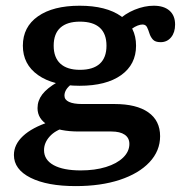

<svg xmlns="http://www.w3.org/2000/svg" viewBox="-20 -448 650 661"><path d="M240.5 192.7Q142.5 192.7 85.2 164Q27.9 135.2 27.9 85.7Q27.9 49.6 59.1 20.4Q90.2 -8.9 151.2 -28.9L203.4 -8.6Q170.1 0.6 150.8 22.1Q131.6 43.6 131.6 68.9Q131.6 102.4 164.8 120.6Q198 138.7 257.8 138.7Q306.8 138.7 344.6 127Q382.3 115.4 403.9 94.5Q425.4 73.6 425.4 47.6Q425.4 26.7 409.3 15.7Q393.3 4.7 363.5 4.7H251.4Q184.2 4.7 146.7 -16.6Q109.2 -37.9 109.2 -75.8Q109.2 -101.6 125.6 -123.1Q142 -144.5 177.4 -165.1L226.3 -158.3Q214.1 -149.3 208 -139.4Q201.9 -129.5 201.9 -118.7Q201.9 -104.5 217.6 -97.2Q233.2 -89.9 262.4 -89.9H374.1Q449.9 -89.9 490.5 -61.3Q531.2 -32.7 531.2 20.9Q531.2 71.5 494.6 110.5Q457.9 149.5 392.6 171.1Q327.4 192.7 240.5 192.7ZM254.2 -152.7Q163.1 -152.7 110.9 -189.6Q58.7 -226.5 58.7 -290.7Q58.7 -355.3 110.7 -391.8Q162.7 -428.3 254.2 -428.3Q345.7 -428.3 397.1 -391.9Q448.4 -355.4 448.4 -290.7Q448.4 -226.1 397.1 -189.4Q345.7 -152.7 254.2 -152.7ZM255.1 -207.6Q300.4 -207.6 323.5 -228.6Q346.6 -249.6 346.6 -290.7Q346.6 -331.8 323.5 -352.7Q300.4 -373.5 255.1 -373.5Q211.1 -373.5 187.9 -352.7Q164.8 -331.8 164.8 -290.7Q164.8 -250.1 187.9 -228.8Q211.1 -207.6 255.1 -207.6ZM532.9 -302.8Q514.3 -302.8 506.2 -312Q498.1 -321.2 494.4 -333.2Q490.7 -345.2 486.2 -354.4Q481.6 -363.6 470.7 -363.6Q463.4 -363.6 453.8 -360Q444.2 -356.3 434.6 -349.4Q425 -342.6 415.4 -332L385.8 -376.8Q409.7 -400.6 443.5 -414.5Q477.4 -428.3 509.2 -428.3Q544.2 -428.3 563.5 -411.4Q582.8 -394.5 582.8 -363.5Q582.8 -336.2 569 -319.5Q555.2 -302.8 532.9 -302.8Z"/></svg>

Font: Playfair 5pt SemiExpanded Light
Style: Regular
Weight: 300
Width: 6
Designer: Claus Eggers Sørensen
Foundry: Claus Eggers Sørensen
Version: Version 2.203